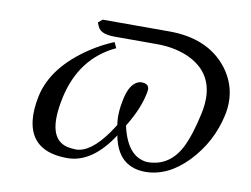

<svg xmlns="http://www.w3.org/2000/svg" viewBox="-58 -528 808 619"><g transform="rotate(10 346.0 -218.5)"><path d="M598.1 -207Q624 -329.6 526.9 -377.9Q480.5 -400.4 419.4 -400.9H279.3Q238.8 -400.9 226.6 -418Q221.2 -425.8 217.8 -437L231.4 -448.2H449.2Q576.2 -448.2 640.1 -366.7Q691.4 -299.8 673.8 -214.8Q654.3 -123.5 589.8 -55.7Q526.4 10.3 452.6 11.2Q369.6 11.2 346.7 -71.8Q344.2 -80.6 342.8 -88.9Q277.8 10.7 196.8 11.2Q77.1 11.2 65.4 -89.4Q61.5 -124.5 70.8 -168.9Q91.8 -268.1 206.1 -343.8Q242.7 -367.7 281.7 -383.8L290.5 -365.2Q177.2 -312.5 147.9 -178.2Q147.5 -176.8 147.5 -175.8Q119.1 -42 189.9 -24.4Q203.1 -21.5 218.3 -21Q266.6 -21 319.8 -96.2Q328.1 -108.4 336.9 -122.1Q330.6 -158.7 341.3 -208Q351.6 -256.8 378.4 -268.6Q383.8 -271 389.6 -271Q414.1 -271 414.6 -252.9Q414.6 -246.1 412.1 -235.8Q401.9 -187 368.7 -131.8Q366.2 -127.9 364.7 -125Q386.7 -25.9 452.6 -21Q525.4 -21 561.5 -91.8Q582.5 -133.8 598.1 -207Z"/></g></svg>

Font: Linux Libertine Display Slanted O
Style: Slanted
Weight: 400
Designer: Philipp H. Poll
Foundry: Philipp H. Poll
Version: Version 5.0.9